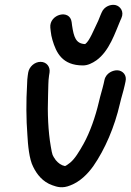

<svg xmlns="http://www.w3.org/2000/svg" viewBox="-20 -765 545 801"><path d="M97.6 -462 95.8 -450C94.1 -439.7 93.5 -429.6 93 -412.2C88.7 -342.6 89.1 -267.5 94.3 -201.5C96.4 -162.6 101.4 -100.5 119 -68C133.8 -37.8 158.2 -6.2 197.9 7.7C217.9 14.8 240.1 22.6 274.8 7.9C314.2 -7.7 345.2 -38.3 369.3 -72C418.1 -142.2 458.2 -236 480.2 -332.2C487.1 -362.3 493.9 -380.3 500.3 -409.4L503.6 -424.6C510.5 -452.4 491.2 -470.2 471 -471.7C452.4 -473 422.4 -461 415.9 -431.6L412.4 -415.7C406.7 -390.7 399.7 -371.2 392.3 -338.8C378.2 -278.4 355.5 -213.3 328.8 -165.3C309.8 -131.3 291.9 -102 272.6 -86.3C262.4 -78.2 254.5 -72.9 251.4 -72.1C235.4 -75.3 224.2 -83.5 212.7 -96.9C198.2 -118.4 198.9 -114.4 191.9 -153.9C181 -215.9 177.6 -293.5 180.5 -366.9C182 -402.5 180.7 -424.4 184.7 -450L186.6 -462C190.4 -486.1 174.4 -507 149.2 -507C124 -507 101.4 -486.1 97.6 -462ZM189.9 -649.7 191.6 -634.7C192.7 -622.9 195.2 -610.3 198.8 -598.2C214.4 -545.5 239.4 -492 326.3 -492C345.7 -492 364.8 -501.2 382.4 -513.5C436.4 -552.4 460.5 -629.3 481.8 -679.1L486.2 -688.8C499.2 -717.2 481.2 -739.3 462 -743.8C443.8 -748 414.9 -739.6 403.8 -712.3L399.2 -701.6C396.2 -694.6 394.5 -689.1 389.8 -678.4C371 -639.9 353.5 -594.2 336.5 -582.2C335.6 -581.5 335.9 -581.7 335 -581.1C296.2 -582.8 287.9 -610.3 280.6 -659.1C280 -663.4 279.6 -666.6 278.9 -672.7C271.7 -728.8 184.8 -705.7 189.9 -649.7Z"/></svg>

Font: Just Breathe
Style: BdObl3
Weight: 400
Foundry: Cannot Into Space Fonts
Version: Version 0.72